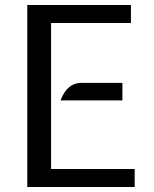

<svg xmlns="http://www.w3.org/2000/svg" viewBox="-20 -747 617 767"><path d="M89 0V-727H503V-655H184V-72H518V0ZM222 -346Q229 -365 240 -381Q251 -397 267.5 -406.5Q284 -416 308 -416H469V-346Z"/></svg>

Font: Expletus Sans
Style: Regular
Weight: 400
Designer: Jasper de Waard
Foundry: Designtown
Version: Version 7.500